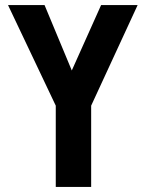

<svg xmlns="http://www.w3.org/2000/svg" viewBox="-20 -734 572 754"><path d="M199 -319 12 -713V-714H155L282 -409L200 -319ZM199 0V-319H338V0ZM200 -319 377 -714H520V-713L338 -319Z"/></svg>

Font: Foldit SemiBold
Style: Regular
Weight: 600
Version: Version 1.003